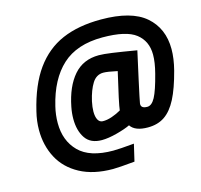

<svg xmlns="http://www.w3.org/2000/svg" viewBox="-128 -867 1275 1215"><g transform="rotate(-15 509.5 -260.0)"><path d="M76 -152Q76 -211 91 -271Q130 -435 202 -535Q274 -635 380.5 -681Q487 -727 635 -727Q834 -727 926.5 -647Q1019 -567 1019 -431Q1019 -369 1000 -295Q971 -184 937 -118Q903 -52 857.5 -21Q812 10 747 10Q663 10 634 -34Q601 -18 544 -3Q487 12 445 12Q371 12 337.5 -37.5Q304 -87 304 -164Q304 -202 312 -242Q337 -369 399 -440.5Q461 -512 564 -512Q594 -512 651 -504Q708 -496 808 -479Q794 -417 767 -293.5Q740 -170 737 -150Q733 -117 777 -117Q806 -117 829 -159.5Q852 -202 879 -307Q897 -376 897 -427Q897 -516 833.5 -565.5Q770 -615 615 -615Q447 -615 351 -527Q255 -439 215 -271Q202 -218 202 -164Q202 -48 273 23.5Q344 95 497 95Q537 95 634 86L608 197Q503 207 466 207Q338 207 250 159.5Q162 112 119 30.5Q76 -51 76 -152ZM602 -140Q606 -180 654 -384Q590 -398 563 -398Q517 -398 490 -355Q463 -312 447 -242Q439 -204 439 -176Q439 -142 449.5 -122.5Q460 -103 480 -102Q508 -101 541.5 -112.5Q575 -124 602 -140Z"/></g></svg>

Font: Cairo
Style: Bold Italic
Weight: 700
Italic angle: -13°
Designer: Mohamed Gaber, Accademia di Belle Arti di Urbino and others
Foundry: Kief Type Foundry, Accademia di Belle Arti di Urbino and others
Version: Version 3.011